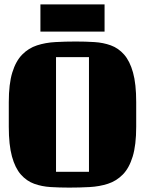

<svg xmlns="http://www.w3.org/2000/svg" viewBox="-20 -839 660 874"><path d="M600 -374V-262Q600 -179 584 -126.5Q568 -74 539 -44.5Q510 -15 471.5 -2.5Q433 10 388 12.5Q343 15 295 15Q251 15 210.5 12.5Q170 10 135.5 -2.5Q101 -15 75 -44.5Q49 -74 34.5 -126.5Q20 -179 20 -262V-374Q20 -457 36 -509Q52 -561 81 -590.5Q110 -620 148.5 -632.5Q187 -645 232 -647.5Q277 -650 325 -650Q369 -650 409.5 -647.5Q450 -645 484.5 -632.5Q519 -620 545 -590.5Q571 -561 585.5 -509Q600 -457 600 -374ZM385 -57V-579H235V-57ZM164 -695V-819H456V-695Z"/></svg>

Font: Unlock
Style: Regular
Weight: 400
Designer: Eduardo Rodriguez Tunni
Foundry: Eduardo Rodriguez Tunni
Version: Version 1.003; ttfautohint (v1.8.4.7-5d5b);gftools[0.9.23]